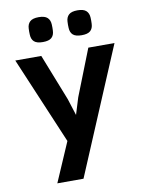

<svg xmlns="http://www.w3.org/2000/svg" viewBox="-97 -745 780 1033"><g transform="rotate(-10 293.5 -229.0)"><path d="M565 -470 274 220H131L224 5L23 -470H165L265 -216L294 -125L322 -216L422 -470ZM187 -542Q154 -542 139.5 -555Q125 -568 124 -593Q123 -610 124 -627Q125 -651 139.5 -664.5Q154 -678 187 -678Q220 -678 234.5 -664.5Q249 -651 250 -627Q251 -610 250 -593Q249 -568 234.5 -555Q220 -542 187 -542ZM399 -542Q366 -542 351.5 -555Q337 -568 336 -593Q335 -610 336 -627Q337 -651 351.5 -664.5Q366 -678 399 -678Q432 -678 446.5 -664.5Q461 -651 462 -627Q463 -610 462 -593Q461 -568 446.5 -555Q432 -542 399 -542Z"/></g></svg>

Font: Kreadon
Style: Bold
Weight: 700
Designer: Reiya WATANABE
Foundry: StudioGnu
Version: Version 1.003; ttfautohint (v1.8.4.7-5d5b);gftools[0.9.32]